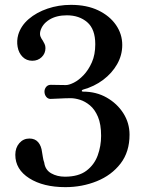

<svg xmlns="http://www.w3.org/2000/svg" viewBox="-20 -758 606 790"><path d="M249 12Q158 12 100.5 -24.5Q43 -61 43 -121Q43 -150 59.5 -169Q76 -188 101 -188Q124 -188 137 -173Q150 -158 153 -132Q155 -122 156.5 -111Q158 -100 162 -89Q166 -59 190.5 -45Q215 -31 247 -31Q303 -31 335.5 -55.5Q368 -80 382 -118.5Q396 -157 396 -199Q396 -247 383 -277.5Q370 -308 350 -324.5Q330 -341 309 -347.5Q288 -354 271 -354Q250 -354 223.5 -352.5Q197 -351 188 -351Q177 -351 170 -360Q163 -369 163 -381Q163 -392 170 -400.5Q177 -409 189 -409Q200 -409 218 -408.5Q236 -408 251 -408Q264 -408 284 -418Q304 -428 324 -449Q344 -470 358 -501.5Q372 -533 372 -576Q372 -638 339 -666.5Q306 -695 255 -695Q212 -695 183 -677Q154 -659 146 -630Q143 -617 146.5 -608Q150 -599 156 -591Q160 -584 163.5 -577Q167 -570 167 -560Q167 -538 151.5 -523Q136 -508 113 -508Q89 -508 73 -524Q57 -540 52.5 -565Q48 -590 55 -615Q66 -652 98 -679.5Q130 -707 175.5 -722.5Q221 -738 272 -738Q337 -738 384 -715.5Q431 -693 457 -655.5Q483 -618 483 -573Q483 -531 462 -494Q441 -457 404.5 -429.5Q368 -402 321 -389Q317 -388 316.5 -384.5Q316 -381 322 -381Q376 -381 419 -356.5Q462 -332 487.5 -292Q513 -252 513 -204Q513 -133 476 -85Q439 -37 378.5 -12.5Q318 12 249 12Z"/></svg>

Font: Zen Old Mincho
Style: Bold
Weight: 700
Designer: Yoshimichi Ohira
Foundry: Positype
Version: Version 1.500